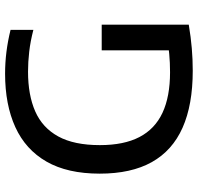

<svg xmlns="http://www.w3.org/2000/svg" viewBox="-31 -759 796 774"><g transform="rotate(-90 367.0 -372.0)"><path d="M469 7Q331.5 7 239.2 -34Q147 -75 100.5 -158Q54 -241 54 -368Q54 -498 102.5 -582.5Q151 -667 241.5 -708.2Q332 -749.5 457 -749.5Q501.5 -749.5 545.2 -744Q589 -738.5 633.5 -727.5V-635.5Q587 -647.5 545.8 -652.2Q504.5 -657 465 -657Q371 -657 305 -628Q239 -599 204 -535.2Q169 -471.5 169 -367.5Q169 -270.5 201.5 -208Q234 -145.5 299.2 -115Q364.5 -84.5 462.5 -84.5Q501.5 -84.5 536.5 -87.8Q571.5 -91 601.5 -96L551 -48V-360H654.5V-9Q603.5 -0.5 559.2 3.2Q515 7 469 7Z"/></g></svg>

Font: Encode Sans SC SemiExpanded Medium
Style: Regular
Weight: 500
Width: 6
Designer: Multiple Designers
Foundry: Impallari Type
Version: Version 3.002